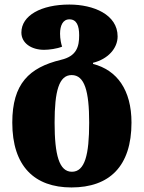

<svg xmlns="http://www.w3.org/2000/svg" viewBox="-20 -570 632 844"><path d="M294 254C461 254 558 161 558 -31C558 -175 494 -262 389 -289V-294C454 -310 497 -357 497 -410C497 -506 391 -550 285 -550C161 -550 74 -502 74 -427C74 -381 117 -351 174 -351C196 -351 232 -356 253 -365C249 -376 244 -399 244 -422C244 -457 256 -485 285 -485C317 -485 328 -457 328 -415C328 -365 317 -323 248 -307C108 -273 34 -202 34 -31C34 161 132 254 294 254ZM296 185C240 185 220 111 220 -31C220 -169 239 -240 295 -240C352 -240 372 -169 372 -31C372 111 353 185 296 185Z"/></svg>

Font: Noto Serif Georgian SemiCondensed Black
Style: Regular
Weight: 900
Width: 4
Designer: Monotype Design Team, Akaki Razmadze
Foundry: Google LLC
Version: Version 2.003